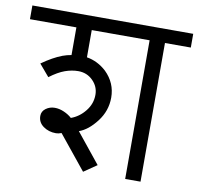

<svg xmlns="http://www.w3.org/2000/svg" viewBox="-87 -727 836 807"><g transform="rotate(10 330.5 -323.5)"><path d="M185.5 -472.7V-590.8H-12.7V-649.4H673.8V-590.8H563.5V1H498V-590.8H251V-474.6Q297.9 -466.8 335 -432.6Q380.9 -387.7 380.9 -325.2Q380.9 -268.6 345.7 -222.7Q310.5 -176.8 271.5 -163.1L374 -36.1L318.4 2L201.2 -142.6Q188.5 -137.7 177.7 -137.7Q146.5 -137.7 123.5 -154.3Q100.6 -170.9 100.6 -198.2Q100.6 -217.8 117.2 -230Q133.8 -242.2 155.3 -242.2Q174.8 -242.2 194.8 -233.4Q214.8 -224.6 228.5 -211.9Q263.7 -224.6 288.6 -255.9Q313.5 -287.1 313.5 -325.2Q313.5 -360.4 288.1 -385.7Q262.7 -411.1 225.6 -411.1Q198.2 -411.1 169.4 -400.9Q140.6 -390.6 105.5 -364.3L62.5 -415Q109.4 -448.2 148.4 -462.9Q167 -469.7 185.5 -472.7Z"/></g></svg>

Font: Lohit Marathi
Style: Regular
Weight: 400
Version: 2.94.2